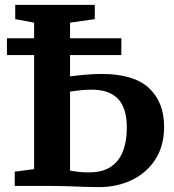

<svg xmlns="http://www.w3.org/2000/svg" viewBox="-20 -763 714 788"><path d="M385 5Q358 5 325.2 3.8Q292.5 2.5 257.2 1.2Q222 0 186 0H40.5V-58.5L120 -69V-670L42.5 -684.5V-743H369V-684.5L267.5 -670V-449.5Q293 -453 328.5 -456.2Q364 -459.5 397 -459.5Q529 -459.5 591.2 -401.8Q653.5 -344 653.5 -242.5Q653.5 -164.5 617.8 -109Q582 -53.5 521.2 -24.2Q460.5 5 385 5ZM346 -55.5Q399 -55.5 433.2 -77.5Q467.5 -99.5 484 -140.8Q500.5 -182 500.5 -239Q500.5 -319.5 464.5 -357.2Q428.5 -395 356.5 -395Q336 -395 310.5 -392.5Q285 -390 267.5 -387V-63Q281.5 -60 301.2 -57.8Q321 -55.5 346 -55.5ZM478 -606V-537H8.5V-606Z"/></svg>

Font: Merriweather 24pt
Style: Bold
Weight: 700
Designer: Eben Sorkin
Foundry: Eben Sorkin
Version: Version 2.100